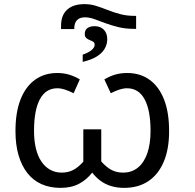

<svg xmlns="http://www.w3.org/2000/svg" viewBox="-20 -901 944 931"><path d="M439 -774Q467 -774 483.5 -757Q500 -740 500 -711Q500 -685 486.5 -663Q473 -641 446.5 -625.5Q420 -610 381 -601V-636Q410 -646 424.5 -658.5Q439 -671 439 -684Q439 -694 432 -698.5Q425 -703 415.5 -706.5Q406 -710 398.5 -716.5Q391 -723 391 -736Q391 -755 403.5 -764.5Q416 -774 439 -774ZM390 -881Q419 -881 446 -872.5Q473 -864 502 -852.5Q531 -841 563 -832.5Q595 -824 633 -824H640V-761H632Q589 -761 554 -769.5Q519 -778 490 -789Q461 -800 437 -808.5Q413 -817 392 -817Q367 -817 353.5 -803.5Q340 -790 340 -760H276V-775Q276 -802 283.5 -821.5Q291 -841 306 -854.5Q321 -868 342 -874.5Q363 -881 390 -881ZM273 10Q222 10 181.5 -8Q141 -26 113 -61.5Q85 -97 70 -148Q55 -199 55 -265Q55 -356 79.5 -418.5Q104 -481 149.5 -514Q195 -547 258 -547Q290 -547 317 -538.5Q344 -530 367 -516L337 -449Q315 -460 295.5 -466.5Q276 -473 258 -473Q202 -473 173.5 -420Q145 -367 145 -266Q145 -219 154 -181.5Q163 -144 180.5 -118Q198 -92 223 -78Q248 -64 279 -64Q310 -64 334.5 -76.5Q359 -89 384 -117V-274H471V-118Q497 -89 521.5 -76.5Q546 -64 577 -64Q619 -64 649 -88.5Q679 -113 694.5 -158.5Q710 -204 710 -266Q710 -367 681 -420Q652 -473 596 -473Q578 -473 558.5 -466.5Q539 -460 517 -449L486 -516Q509 -530 536 -538.5Q563 -547 597 -547Q660 -547 705.5 -514Q751 -481 775.5 -418.5Q800 -356 800 -265Q800 -177 773.5 -115.5Q747 -54 698.5 -22Q650 10 582 10Q547 10 518 1Q489 -8 466.5 -25Q444 -42 427 -64Q401 -30 363.5 -10Q326 10 273 10Z"/></svg>

Font: Noto Sans Display
Style: Regular
Weight: 400
Designer: Monotype Design Team
Foundry: Monotype Imaging Inc.
Version: Version 2.003